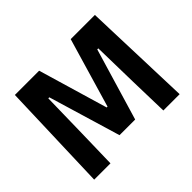

<svg xmlns="http://www.w3.org/2000/svg" viewBox="-140 -848 1058 1058"><g transform="rotate(-45 388.5 -319.5)"><path d="M55.5 0 76.5 -639H265.5L385.5 -232.5H392L511.5 -639H700L721.5 0H594.5L588.5 -230L583 -495.5H575L449.5 -74.5H327.5L201.5 -495.5H193.5L188 -229.5L182.5 0Z"/></g></svg>

Font: Anek Odia SemiBold
Style: Regular
Weight: 600
Version: Version 1.003